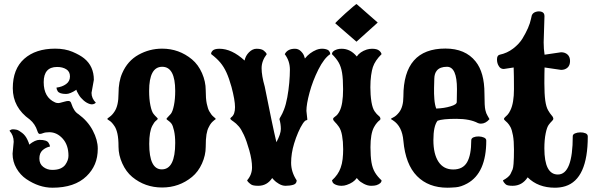

<svg xmlns="http://www.w3.org/2000/svg" viewBox="-20 -876 2870 931"><path d="M234.4 34.2Q169.4 34.2 107.4 -7.8Q78.6 -27.3 59.8 -59.8Q41 -92.3 41 -130.9L46.4 -188.5Q46.4 -219.7 25.9 -242.2Q33.7 -249 42.5 -249Q50.8 -249 62 -246.6Q71.8 -243.7 87.6 -231.4Q103.5 -219.2 113.3 -197.8Q121.6 -180.2 121.6 -174.8Q150.4 -197.8 171.4 -197.8Q207 -197.8 215.3 -183.6Q222.2 -172.9 222.2 -167V-165.5Q201.2 -161.1 186 -147.2Q170.9 -133.3 170.9 -107.4Q170.9 -81.1 189.7 -66.7Q208.5 -52.2 233.4 -52.2Q258.3 -52.2 273.7 -59.3Q289.1 -66.4 296.9 -77.6Q312 -99.1 312 -120.6Q312 -172.9 283.9 -203.9Q255.9 -234.9 219.2 -234.9Q200.2 -234.9 189.2 -230.5Q178.2 -226.1 171.9 -226.6Q165.5 -227.1 161.1 -241.2Q150.4 -274.9 124.5 -296.4Q42 -355 42 -448.2Q42 -541.5 97.4 -590.8Q152.8 -640.1 247.6 -640.1Q295.4 -640.1 331.5 -624.8Q367.7 -609.4 388.2 -592.8Q435.1 -554.7 435.1 -488.8L423.8 -425.8Q423.8 -398.9 444.8 -377.9Q432.6 -366.7 416.5 -371.3Q400.4 -376 385.5 -388.9Q370.6 -401.9 362.3 -416Q350.6 -435.1 350.6 -440.9Q319.8 -420.4 300.8 -420.4Q268.6 -420.4 259.8 -433.6Q253.9 -443.4 253.9 -451.2Q281.7 -454.6 300.5 -468.3Q319.3 -481.9 319.3 -505.4Q319.3 -528.8 301.5 -540Q283.7 -551.3 256.8 -551.3Q191.9 -551.3 191.9 -477.5Q191.9 -403.8 247.1 -379.4Q258.3 -374.5 270.5 -377.2Q282.7 -379.9 294.2 -383.5Q305.7 -387.2 314.2 -386.2Q322.8 -385.3 326.2 -373Q338.4 -335.4 359.9 -322.8Q405.8 -289.1 429.9 -243.2Q454.1 -197.3 454.1 -155.3Q454.1 -112.8 440.2 -80.1Q426.3 -47.4 399.4 -21.5Q341.8 34.2 234.4 34.2Z M766.1 33.2Q683.1 33.2 621.1 -18.1Q591.3 -43 573 -83.5Q554.7 -124 554.7 -164.1Q554.7 -204.6 549.3 -228Q543.9 -251.5 535.6 -263.7Q522.5 -283.7 511.2 -290.5Q500 -297.4 500 -299.3Q500 -301.3 512.2 -309.8Q524.4 -318.4 535.2 -335Q554.7 -363.8 554.7 -422.4Q554.7 -481 572.8 -521.5Q598.6 -581.1 651.9 -610.6Q705.1 -640.1 766.1 -640.1Q848.1 -640.1 911.1 -587.9Q941.4 -562.5 959.5 -521.5Q977.5 -480.5 977.5 -439Q977.5 -397.5 982.7 -373Q987.8 -348.6 995.1 -335.9Q1004.9 -318.4 1015.6 -309.8Q1026.4 -301.3 1026.4 -298.8L1018.1 -292.5Q1008.8 -284.7 1004.4 -279.3Q998 -271.5 992.2 -259.3Q984.9 -246.1 981.2 -224.1Q977.5 -202.1 977.5 -163.1Q977.5 -123.5 959.5 -83.3Q941.4 -43 911.1 -18.1Q848.6 33.2 766.1 33.2ZM764.6 -54.7Q829.6 -54.7 829.6 -183.1Q829.6 -216.8 824 -241.9Q818.4 -267.1 811.5 -276.4Q805.2 -284.7 797.4 -290Q789.6 -295.4 787.1 -298.8Q787.1 -301.8 793.9 -308.3Q800.8 -314.9 808.6 -324.2Q817.4 -335.4 823.5 -365.7Q829.6 -396 829.6 -435.1Q829.6 -552.2 766.6 -552.2Q703.1 -552.2 703.1 -435.1Q703.1 -395.5 709.2 -365.5Q715.3 -335.4 724.1 -324.2Q731.4 -314.9 738.3 -308.6Q745.1 -302.2 745.1 -299.8Q745.1 -297.4 736.3 -290.5Q727.5 -283.7 718.8 -266.6Q703.6 -238.3 703.6 -178.2Q703.6 -54.7 764.6 -54.7Z M1232.4 24.9Q1207 24.9 1197.8 18.6Q1181.6 7.3 1178.2 -1.5Q1202.1 -28.8 1202.1 -64.5Q1202.1 -99.6 1189 -146.5Q1175.8 -193.4 1162.6 -221.7Q1149.4 -250 1138.2 -262.7Q1124 -278.8 1112.8 -286.1Q1101.6 -293.5 1097.9 -297.9Q1094.2 -302.2 1103 -308.6Q1119.6 -321.8 1119.6 -356.4Q1119.6 -390.1 1102.5 -454.6Q1090.8 -496.6 1078.1 -524.4Q1065.4 -552.2 1048.1 -572.8Q1030.8 -593.3 1004.4 -613.3Q1001.5 -619.1 1010 -629.4Q1018.6 -639.6 1043.9 -639.6Q1104 -639.6 1166 -582.5Q1170.4 -605.5 1187.5 -622.6Q1204.6 -639.6 1224.1 -639.6Q1248.5 -639.6 1259.3 -630.4Q1270 -622.1 1273.4 -613.3Q1248.5 -580.6 1248.5 -545.4Q1248.5 -509.3 1263.7 -456.1Q1282.2 -362.3 1296.4 -294.9Q1310.5 -227.5 1320.3 -186.5Q1341.8 -226.6 1341.8 -250.5Q1341.8 -273.9 1335 -298.3Q1335 -301.3 1342 -312.7Q1349.1 -324.2 1356.9 -344.2Q1366.7 -369.1 1373 -403.8Q1379.4 -438.5 1382.6 -474.4Q1385.7 -510.3 1385.7 -538.1Q1385.7 -580.6 1360.8 -613.3Q1374 -639.6 1410.2 -639.6Q1426.8 -639.6 1438.7 -627.9Q1450.7 -616.2 1454.6 -604.5L1458.5 -592.3Q1480.5 -620.6 1515.1 -634.8Q1533.7 -641.6 1551.5 -639.2Q1569.3 -636.7 1575.2 -629.4Q1581.1 -622.1 1581.1 -615.2V-613.3Q1551.8 -594.2 1523.9 -539.1Q1496.1 -483.4 1481 -427.2Q1465.8 -371.1 1465.8 -338.4L1470.2 -297.4Q1470.2 -293.9 1468.3 -293.5H1467.3Q1459.5 -293.5 1448.2 -276.6Q1437 -259.8 1425.8 -233.9Q1414.6 -208 1406.2 -180.2Q1391.6 -131.8 1391.6 -86.9Q1391.6 -42 1418.5 -1.5V-1Q1418.5 15.1 1402.1 20Q1385.7 24.9 1364.3 24.9Q1348.6 24.9 1332.5 15.4Q1316.4 5.9 1308.1 -3.4L1299.8 -12.7Q1274.9 24.9 1232.4 24.9Z M1709 -856.4 1811.5 -766.6 1708.5 -673.8 1682.6 -696.3Q1669.9 -707.5 1657 -718.5Q1644 -729.5 1631.3 -740.7L1605.5 -763.2Q1605.5 -764.6 1620.4 -779.1Q1635.3 -793.5 1655 -811.3Q1674.8 -829.1 1690.9 -842.8Q1707 -856.4 1709 -856.4ZM1636.7 -639.6Q1679.2 -639.6 1710 -602.1Q1725.6 -625 1758.3 -635.7Q1771 -639.6 1784.2 -639.6Q1808.1 -639.6 1818.8 -630.4Q1828.6 -622.1 1830.1 -613.3Q1798.8 -582.5 1788.1 -550.8Q1783.2 -536.6 1779.5 -510.5Q1775.9 -484.4 1775.9 -452.6Q1775.9 -435.5 1777.1 -417.5Q1778.3 -399.4 1781.2 -381.3Q1786.6 -350.1 1796.9 -335.7Q1807.1 -321.3 1815.9 -314.7Q1824.7 -308.1 1824.7 -299.3Q1824.7 -295.4 1819.8 -292Q1814.9 -288.6 1807.9 -280.5Q1800.8 -272.5 1793.5 -259.3Q1776.4 -228 1776.4 -162.1Q1776.4 -118.2 1781.2 -89.1Q1786.1 -60.1 1798.1 -40Q1810.1 -20 1830.1 -1.5Q1830.1 13.7 1805.2 22Q1795.9 24.9 1779.3 24.9Q1762.7 24.9 1744.4 15.4Q1726.1 5.9 1718.3 -3.4L1710 -12.7Q1694.8 9.3 1661.6 20.5Q1649.4 24.9 1636.2 24.9Q1620.1 24.9 1607.2 19.3Q1594.2 13.7 1591.8 4.9L1589.8 -1.5Q1620.1 -28.8 1631.8 -62.5Q1638.7 -81.1 1641.4 -104.7Q1644 -128.4 1644 -152.3Q1644 -170.9 1642.6 -188.2Q1641.1 -205.6 1638.7 -218.8Q1633.8 -246.1 1623.3 -261Q1612.8 -275.9 1604 -284.2Q1595.2 -292.5 1595.2 -299.3Q1595.2 -304.7 1606.2 -311.8Q1617.2 -318.8 1626.5 -336.9Q1643.6 -369.6 1643.6 -443.4Q1643.6 -493.2 1638.7 -522.9Q1633.8 -552.7 1622.1 -573Q1610.4 -593.3 1589.8 -613.3Q1589.8 -628.9 1614.7 -636.7Q1624.5 -639.6 1636.7 -639.6Z M2149.4 34.2Q2057.6 34.2 2002 -22.2Q1946.3 -78.6 1936 -192.9Q1930.2 -263.7 1885.3 -292.5L1875.5 -298.8Q1875.5 -301.3 1888.2 -307.4Q1900.9 -313.5 1914.6 -330.6Q1936 -357.4 1936 -408.2Q1936 -640.6 2139.6 -640.6Q2236.3 -640.6 2286.1 -578.1Q2329.1 -524.9 2329.1 -422.4Q2329.1 -359.4 2333.5 -342.3Q2337.4 -325.2 2343.8 -315.4Q2350.1 -305.7 2353.5 -298.3Q2334.5 -276.4 2312 -276.4Q2304.2 -276.4 2297.4 -279.3Q2258.8 -299.8 2192.4 -299.8Q2126 -299.8 2101.6 -290.5Q2081.5 -264.6 2081.5 -196.8Q2081.5 -128.9 2106.2 -91.6Q2130.9 -54.2 2177.7 -54.2Q2224.6 -54.2 2244.9 -89.4Q2265.1 -124.5 2265.1 -195.8Q2265.1 -205.6 2276.1 -210.2Q2287.1 -214.8 2301.5 -214.4Q2315.9 -213.9 2326.9 -209Q2337.9 -204.1 2337.9 -194.3Q2337.9 -37.1 2245.6 13.7Q2215.3 30.3 2189.7 32.2Q2164.1 34.2 2149.4 34.2ZM2095.2 -349.6Q2134.8 -351.1 2164.6 -360.4Q2194.8 -369.1 2194.8 -381.3L2195.8 -443.8Q2195.8 -552.2 2147.5 -552.2Q2113.8 -552.2 2098.6 -534.2Q2086.4 -520 2085.9 -494.6Q2085.4 -476.6 2084.7 -449.2Q2084 -421.9 2086.2 -394.8Q2088.4 -367.7 2095.2 -349.6Z M2670.9 34.2Q2588.9 34.2 2538.6 -16.1Q2511.7 24.9 2465.8 24.9Q2440.9 24.9 2433.1 18.6Q2420.4 7.3 2418.9 -1.5Q2446.8 -16.6 2455.1 -31.7Q2462.4 -45.9 2465.6 -54.4Q2468.8 -63 2470.2 -82Q2471.2 -94.7 2471.7 -112.1Q2472.2 -129.4 2472.2 -150.4Q2472.2 -192.9 2467.3 -219.5Q2462.4 -246.1 2455.6 -259.3Q2448.7 -272 2440.9 -280.3Q2434.6 -287.1 2429.2 -291.3Q2423.8 -295.4 2423.8 -299.3Q2423.8 -303.2 2428.7 -307.6Q2433.6 -311.5 2440.9 -319.3Q2448.2 -327.1 2455.1 -341.8Q2472.2 -377 2472.2 -443.8Q2472.2 -511.7 2470.7 -548.8L2422.9 -541.5Q2406.7 -541.5 2398.9 -555.2Q2389.6 -569.3 2389.9 -588.6Q2390.1 -607.9 2403.3 -610.8Q2439 -618.2 2468.3 -640.6Q2497.6 -663.1 2513.7 -689.5Q2546.4 -743.7 2554.7 -784.2L2558.6 -801.3Q2563.5 -814 2578.4 -818.6Q2593.3 -823.2 2606.7 -818.6Q2620.1 -814 2620.1 -797.9L2616.2 -670.4Q2616.2 -638.7 2620.6 -610.8L2700.7 -622.6Q2719.7 -622.6 2731.9 -611.6Q2744.1 -600.6 2744.1 -580.1Q2744.1 -559.1 2731.9 -548.1Q2719.7 -537.1 2700.7 -537.1L2620.6 -548.8Q2620.1 -536.6 2619.9 -517.3Q2619.6 -498 2619.6 -472.2Q2619.6 -420.4 2624 -388.2Q2628.4 -357.4 2637.7 -341.3Q2647 -325.2 2655 -316.4Q2663.1 -307.6 2663.1 -299.3Q2663.1 -295.4 2656 -288.6Q2648.9 -281.7 2641.6 -272Q2632.3 -260.7 2626 -229.5Q2619.6 -198.2 2619.6 -156.7Q2619.6 -29.8 2685.1 -29.8Q2757.3 -29.8 2757.3 -215.8Q2757.3 -224.6 2768.3 -229.2Q2779.3 -233.9 2793.7 -234.1Q2808.1 -234.4 2819.1 -229.7Q2830.1 -225.1 2830.1 -214.4Q2830.1 -7.3 2721.2 26.9Q2697.8 34.2 2670.9 34.2Z"/></svg>

Font: Sancreek
Style: Regular
Weight: 400
Designer: Vernon Adams
Foundry: Vernon Adams
Version: Version 1.100; ttfautohint (v1.8.4.7-5d5b)